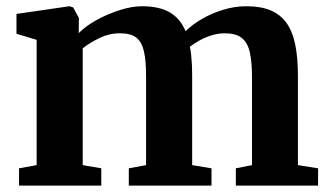

<svg xmlns="http://www.w3.org/2000/svg" viewBox="-20 -580 1029 600"><path d="M39.5 0V-54L94.5 -64V-455.5L31.5 -474.5V-536.5L197 -560.5L208.5 -557L226.5 -524L226 -476.5Q247.5 -498.5 282 -517.5Q316.5 -536.5 354.5 -548.5Q392.5 -560.5 423.5 -560.5Q478 -560.5 510.8 -541.2Q543.5 -522 560 -482.5Q580.5 -503 611 -520.8Q641.5 -538.5 677.5 -549.5Q713.5 -560.5 750 -560.5Q794.5 -560.5 825.2 -547.8Q856 -535 875 -508.8Q894 -482.5 902.5 -441.2Q911 -400 911 -342.5V-64L974 -54V0H717V-54L767.5 -64V-339Q767.5 -387 760.5 -417.2Q753.5 -447.5 735 -461.8Q716.5 -476 682 -476Q662 -476 641.8 -469.8Q621.5 -463.5 603.8 -453.8Q586 -444 573.5 -434Q576 -421.5 577.5 -407Q579 -392.5 579.8 -376.5Q580.5 -360.5 580.5 -343.5V-64L641 -54V0H382.5V-54L436.5 -64V-341.5Q436.5 -389 430 -418.8Q423.5 -448.5 406.2 -462.2Q389 -476 355 -476Q321.5 -476 290.5 -461Q259.5 -446 238.5 -429V-64L296.5 -54V0Z"/></svg>

Font: Merriweather 36pt
Style: Bold
Weight: 700
Designer: Eben Sorkin
Foundry: Eben Sorkin
Version: Version 2.100